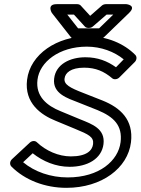

<svg xmlns="http://www.w3.org/2000/svg" viewBox="-20 -865 675 922"><path d="M91 -86 137 -129C186 -90 248 -64 314 -64C400 -64 468 -102 477 -173C486 -247 422 -269 365 -292L271 -331C206 -357 150 -402 160 -482C170 -567 264 -641 397 -641C465 -641 529 -617 574 -580L537 -542C495 -572 449 -590 390 -590C317 -590 248 -557 240 -488C231 -415 305 -393 356 -373L449 -336C526 -304 569 -263 559 -182C548 -94 458 -13 305 -13C223 -13 146 -40 91 -86ZM38 -101C26 -90 26 -74 35 -65C100 0 196 37 299 37C469 37 594 -58 609 -182C622 -291 557 -348 473 -382L379 -419C317 -443 286 -459 290 -488C293 -515 320 -540 384 -540C440 -540 480 -522 519 -489C527 -482 543 -483 553 -493L627 -567C636 -576 639 -591 630 -601C576 -656 493 -691 403 -691C254 -691 125 -605 110 -482C96 -370 177 -313 247 -285L341 -246C407 -219 431 -207 427 -173C423 -142 396 -114 320 -114C261 -114 200 -141 157 -182C149 -190 134 -190 123 -180ZM492 -795H524L456 -729H355L303 -795H335L387 -738C391 -733 398 -731 403 -731H408C415 -731 422 -734 426 -738ZM488 -845C483 -845 474 -843 469 -838L413 -789L368 -838C365 -842 358 -845 351 -845H252C203 -845 229 -803 229 -803L320 -687C324 -682 330 -679 337 -679H461C467 -679 475 -682 480 -687L600 -803C638 -840 587 -845 587 -845Z"/></svg>

Font: Falling Sky
Style: ExtOuObl
Weight: 400
Designer: Paul D. Hunt
Foundry: Adobe Systems Incorporated
Version: Version 1.02